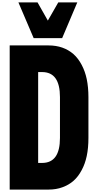

<svg xmlns="http://www.w3.org/2000/svg" viewBox="-20 -1565 790 1585"><path d="M60 -1190H381Q504 -1190 587 -1118Q626 -1083 654.5 -1029Q683 -975 696 -912Q710 -844 710 -764V-426Q710 -343 696 -277Q682 -211 654 -160Q626 -107 587 -72.5Q548 -38 495 -19Q444 0 381 0H60ZM295 -220H328Q475 -220 475 -426V-764Q475 -970 328 -970H295ZM258 -1250 132 -1545H290L375 -1395L461 -1545H618L493 -1250Z"/></svg>

Font: Boldonse
Style: Regular
Weight: 400
Designer: Universitype Foundry
Foundry: Universitype Foundry
Version: Version 1.000; ttfautohint (v1.8.4.7-5d5b)